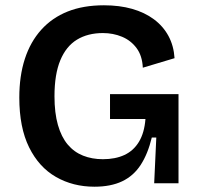

<svg xmlns="http://www.w3.org/2000/svg" viewBox="-20 -693 753 726"><path d="M337 13Q256 13 191.5 -24Q127 -61 90 -136Q53 -211 53 -324Q53 -406 74 -470.5Q95 -535 136 -580.5Q177 -626 236 -649.5Q295 -673 373 -673Q432 -673 479.5 -659.5Q527 -646 562 -620Q597 -594 617 -557Q637 -520 640 -473L520 -437Q518 -482 496.5 -511Q475 -540 441.5 -554Q408 -568 369 -568Q312 -568 271 -543Q230 -518 208 -465Q186 -412 186 -329Q186 -266 199 -220.5Q212 -175 236 -146.5Q260 -118 294 -104.5Q328 -91 369 -91Q416 -91 450.5 -107Q485 -123 505.5 -157Q526 -191 530 -243H396V-337H655V-223V0H563L571 -173H554Q539 -111 512 -69.5Q485 -28 442 -7.5Q399 13 337 13Z"/></svg>

Font: Bricolage Grotesque 96pt ExtraBold SemiBold
Style: Regular
Weight: 600
Version: Version 1.001;gftools[0.9.33.dev8+g029e19f]